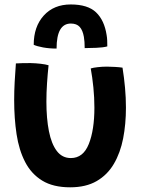

<svg xmlns="http://www.w3.org/2000/svg" viewBox="-20 -792 629 840"><path d="M377 -492.5Q387.5 -496 407.8 -498.2Q428 -500.5 448 -500.5Q464 -500.5 483.8 -499.2Q503.5 -498 516 -496Q523 -452.5 527 -408.2Q531 -364 531 -321Q531 -249.5 518.8 -186.5Q506.5 -123.5 478.2 -75.2Q450 -27 403 0.2Q356 27.5 287 27.5Q212.5 27.5 164.8 -1.8Q117 -31 90 -83.2Q63 -135.5 52.5 -204.8Q42 -274 42 -354Q42 -393 44.2 -433.8Q46.5 -474.5 49.5 -514.5Q61 -515.5 79.8 -515.8Q98.5 -516 114 -516Q136 -515.5 157.8 -513Q179.5 -510.5 192.5 -506.5Q188.5 -469 185.8 -428.2Q183 -387.5 183 -347.5Q183 -274 194 -218.2Q205 -162.5 228.5 -131.5Q252 -100.5 290 -100.5Q344 -100.5 368.5 -162Q393 -223.5 393 -321Q393 -365 388.5 -409.8Q384 -454.5 377 -492.5ZM127.5 -596Q127.5 -675.5 171.5 -724Q215.5 -772.5 289.5 -772.5Q364 -772.5 400.2 -738Q436.5 -703.5 446.5 -638.5Q448.5 -627.5 449 -615Q449.5 -602.5 449.5 -589Q432 -584 401.2 -582.8Q370.5 -581.5 350.5 -581.5Q350.5 -610.5 347 -630.5Q342 -659.5 328.8 -674.2Q315.5 -689 290 -689Q227.5 -689 227.5 -579.5Q195.5 -579.5 168.5 -584.5Q141.5 -589.5 127.5 -596Z"/></svg>

Font: Grandstander SemiBold
Style: Regular
Weight: 600
Designer: Tyler Finck
Foundry: Etcetera Type Co
Version: Version 1.200; ttfautohint (v1.8.3)